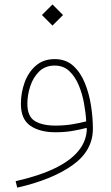

<svg xmlns="http://www.w3.org/2000/svg" viewBox="-20 -593 505 870"><path d="M169.9 -524.9 217.8 -477.1 265.6 -524.9 217.8 -572.8ZM373.5 -10.3Q372.6 44.9 335.9 90.1Q299.3 135.3 228 169.7Q156.7 204.1 50.8 228L58.1 257.3Q216.3 221.2 308.6 155.5Q400.9 89.8 400.9 -9.8Q400.9 -58.6 392.6 -113.3Q384.3 -168 364.7 -216.3Q345.2 -264.6 311.8 -294.9Q278.3 -325.2 228 -325.2Q176.3 -325.2 142.1 -295.2Q107.9 -265.1 91.3 -218.5Q74.7 -171.9 74.7 -122.6Q74.7 -52.2 117.9 -22.9Q161.1 6.3 231.4 6.3Q272 6.3 306.9 0.5Q341.8 -5.4 371.1 -13.2ZM370.6 -43Q342.3 -35.6 307.1 -29.8Q272 -23.9 231.4 -23.9Q172.4 -23.9 138.2 -44.4Q104 -64.9 104 -122.6Q104 -162.6 117.2 -202.6Q130.4 -242.7 157.7 -269.3Q185.1 -295.9 228 -295.9Q267.6 -295.9 293.9 -271Q320.3 -246.1 336.7 -207Q353 -168 360.8 -124.3Q368.7 -80.6 370.6 -43Z"/></svg>

Font: Estedad VF
Style: Regular
Weight: 100
Designer: Amin Abedi
Version: Version 7.3